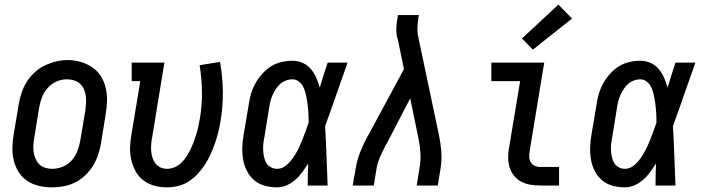

<svg xmlns="http://www.w3.org/2000/svg" viewBox="-20 -800 3040 828"><path d="M203 8Q175 8 147.5 1.5Q120 -5 97.5 -20Q75 -35 60.5 -58Q46 -81 39.5 -107.5Q33 -134 33.5 -163Q34 -192 39 -221L61 -351Q65 -375 73 -399.5Q81 -424 95 -446.5Q109 -469 129 -487.5Q149 -506 173 -517.5Q197 -529 222 -535Q247 -541 272 -541Q301 -541 328 -533Q355 -525 377.5 -510Q400 -495 414.5 -472Q429 -449 435.5 -422.5Q442 -396 441.5 -367Q441 -338 436 -309L415 -179Q411 -155 402.5 -130.5Q394 -106 380 -83.5Q366 -61 346 -42.5Q326 -24 302.5 -12.5Q279 -1 253.5 3.5Q228 8 203 8ZM205 -72Q228 -72 250.5 -81Q273 -90 289 -108Q305 -126 313.5 -148Q322 -170 326 -193L348 -323Q350 -338 351 -354.5Q352 -371 350 -386Q348 -401 342 -415Q336 -429 325 -439Q314 -449 299 -453.5Q284 -458 268 -458Q245 -458 223.5 -448.5Q202 -439 186 -421Q170 -403 161.5 -381.5Q153 -360 149 -337L128 -207Q125 -192 124 -176Q123 -160 125 -145Q127 -130 133 -116Q139 -102 149.5 -91.5Q160 -81 174.5 -76.5Q189 -72 205 -72Z M698 8Q671 8 644.5 0.5Q618 -7 597.5 -23Q577 -39 564.5 -62Q552 -85 546 -111Q540 -137 541 -165Q542 -193 547 -221L585 -450H548V-530H689L636 -207Q633 -193 632 -177.5Q631 -162 632 -148Q633 -134 637.5 -120Q642 -106 650.5 -95Q659 -84 672 -78Q685 -72 700 -72Q717 -72 733.5 -79Q750 -86 763 -99Q776 -112 785.5 -127Q795 -142 802.5 -158Q810 -174 816 -190Q822 -206 827 -222.5Q832 -239 835.5 -255.5Q839 -272 842 -289Q852 -348 851 -405Q850 -462 841 -519L929 -533Q940 -470 941 -406Q942 -342 931 -277Q927 -253 921 -229Q915 -205 907 -182Q899 -159 888.5 -135.5Q878 -112 864 -90.5Q850 -69 832.5 -50Q815 -31 793 -17Q771 -3 746.5 2.5Q722 8 698 8Z M1175 8Q1148 8 1122 1Q1096 -6 1076.5 -22.5Q1057 -39 1045 -62.5Q1033 -86 1028.5 -112Q1024 -138 1025 -165.5Q1026 -193 1031 -221L1053 -351Q1056 -374 1063 -397Q1070 -420 1082 -441.5Q1094 -463 1111 -482Q1128 -501 1149 -514Q1170 -527 1194 -532.5Q1218 -538 1241 -538Q1265 -538 1286 -528.5Q1307 -519 1321 -502Q1335 -485 1344 -464.5Q1353 -444 1359 -422Q1367 -449 1375.5 -476Q1384 -503 1393 -530H1479Q1454 -461 1430.5 -392.5Q1407 -324 1382 -256Q1386 -192 1388 -128Q1390 -64 1393 0H1307Q1307 -24 1307.5 -47.5Q1308 -71 1309 -95Q1297 -76 1284 -58Q1271 -40 1254 -25Q1237 -10 1216.5 -1Q1196 8 1175 8ZM1175 -72Q1196 -72 1213 -86Q1230 -100 1242.5 -117.5Q1255 -135 1264.5 -154Q1274 -173 1282 -192.5Q1290 -212 1297 -231.5Q1304 -251 1311 -271Q1311 -285 1310.5 -298.5Q1310 -312 1309 -326Q1308 -340 1306 -353.5Q1304 -367 1301.5 -380.5Q1299 -394 1295 -407Q1291 -420 1284.5 -431Q1278 -442 1266.5 -450Q1255 -458 1241 -458Q1227 -458 1213.5 -453Q1200 -448 1189 -438.5Q1178 -429 1170 -416.5Q1162 -404 1156 -391Q1150 -378 1146.5 -364.5Q1143 -351 1141 -337L1120 -207Q1117 -193 1115.5 -178.5Q1114 -164 1115 -149.5Q1116 -135 1119 -121.5Q1122 -108 1129 -96.5Q1136 -85 1148.5 -78.5Q1161 -72 1175 -72Z M1501 0 1514 -74Q1520 -112 1535.5 -149.5Q1551 -187 1571 -222L1722 -502L1695 -633Q1694 -635 1693.5 -637Q1693 -639 1692 -641Q1688 -662 1689.5 -684Q1691 -706 1695 -728L1696 -735H1787L1785 -728Q1782 -708 1780.5 -688Q1779 -668 1782 -649L1872 -222Q1880 -186 1883 -149Q1886 -112 1880 -74L1868 0H1777L1789 -74Q1795 -107 1793 -140.5Q1791 -174 1784 -206L1749 -376L1650 -185Q1649 -183 1648 -181Q1647 -179 1646 -178V-177Q1646 -177 1645.5 -177Q1645 -177 1645 -177Q1644 -175 1643 -173.5Q1642 -172 1641 -170V-169Q1629 -146 1618.5 -122Q1608 -98 1604 -74L1592 0Z M2310 0Q2288 0 2267 -3.5Q2246 -7 2228 -16.5Q2210 -26 2197 -42Q2184 -58 2178 -77.5Q2172 -97 2171.5 -118.5Q2171 -140 2175 -161L2223 -450H2099V-530H2327L2264 -148Q2262 -136 2262.5 -123Q2263 -110 2269 -100Q2275 -90 2286 -85Q2297 -80 2310 -80H2391V0ZM2278 -586 2231 -634 2388 -780 2447 -720Z M2675 8Q2648 8 2622 1Q2596 -6 2576.5 -22.5Q2557 -39 2545 -62.5Q2533 -86 2528.5 -112Q2524 -138 2525 -165.5Q2526 -193 2531 -221L2553 -351Q2556 -374 2563 -397Q2570 -420 2582 -441.5Q2594 -463 2611 -482Q2628 -501 2649 -514Q2670 -527 2694 -532.5Q2718 -538 2741 -538Q2765 -538 2786 -528.5Q2807 -519 2821 -502Q2835 -485 2844 -464.5Q2853 -444 2859 -422Q2867 -449 2875.5 -476Q2884 -503 2893 -530H2979Q2954 -461 2930.5 -392.5Q2907 -324 2882 -256Q2886 -192 2888 -128Q2890 -64 2893 0H2807Q2807 -24 2807.5 -47.5Q2808 -71 2809 -95Q2797 -76 2784 -58Q2771 -40 2754 -25Q2737 -10 2716.5 -1Q2696 8 2675 8ZM2675 -72Q2696 -72 2713 -86Q2730 -100 2742.5 -117.5Q2755 -135 2764.5 -154Q2774 -173 2782 -192.5Q2790 -212 2797 -231.5Q2804 -251 2811 -271Q2811 -285 2810.5 -298.5Q2810 -312 2809 -326Q2808 -340 2806 -353.5Q2804 -367 2801.5 -380.5Q2799 -394 2795 -407Q2791 -420 2784.5 -431Q2778 -442 2766.5 -450Q2755 -458 2741 -458Q2727 -458 2713.5 -453Q2700 -448 2689 -438.5Q2678 -429 2670 -416.5Q2662 -404 2656 -391Q2650 -378 2646.5 -364.5Q2643 -351 2641 -337L2620 -207Q2617 -193 2615.5 -178.5Q2614 -164 2615 -149.5Q2616 -135 2619 -121.5Q2622 -108 2629 -96.5Q2636 -85 2648.5 -78.5Q2661 -72 2675 -72Z"/></svg>

Font: Iosevka Curly Slab MdObl
Style: Regular
Weight: 500
Italic angle: -9°
Monospace: yes
Designer: Belleve Invis
Foundry: Belleve Invis
Version: Version 11.0.0; ttfautohint (v1.8.3)